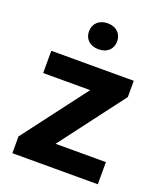

<svg xmlns="http://www.w3.org/2000/svg" viewBox="-138 -836 785 926"><g transform="rotate(20 254.5 -373.0)"><path d="M254.4 -746.1C210.9 -746.1 182.1 -718.3 182.1 -679.2C182.1 -640.1 210 -612.8 254.4 -612.8C299.3 -612.8 326.7 -640.1 326.7 -679.2C326.7 -718.3 299.3 -746.1 254.4 -746.1ZM466.8 -444.8V-528.3H43.5V-414.1H284.7L36.1 -85.9V0H474.6V-113.8H216.3Z"/></g></svg>

Font: Roboto
Style: Bold
Weight: 700
Designer: Google
Version: Version 2.137; 2017